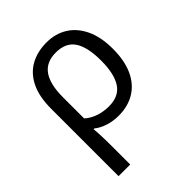

<svg xmlns="http://www.w3.org/2000/svg" viewBox="-218 -671 1037 1037"><g transform="rotate(-45 300.0 -153.0)"><path d="M80 -275Q80 -366 109 -426Q138 -486 191 -516Q244 -546 316 -546Q383 -546 434.5 -514Q486 -482 515.5 -420Q545 -358 545 -268Q545 -178 516.5 -116Q488 -54 435.5 -22Q383 10 311 10Q271 10 234 -1.5Q197 -13 169 -35H164Q166 -19 167.5 17Q169 53 169 98V240H80ZM310 -63Q387 -63 421 -115Q455 -167 455 -268Q455 -371 421.5 -421.5Q388 -472 312 -472Q239 -472 204 -422.5Q169 -373 169 -274V-112Q197 -87 233.5 -75Q270 -63 310 -63Z"/></g></svg>

Font: Noto Sans Mono
Style: Regular
Weight: 400
Designer: Monotype Design Team
Foundry: Monotype Imaging Inc.
Version: Version 2.014